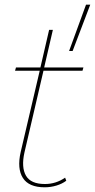

<svg xmlns="http://www.w3.org/2000/svg" viewBox="-20 -787 404 817"><path d="M364 -767 289 -570H274L346 -767ZM170 10Q103 10 77.5 -29.5Q52 -69 68 -140L149 -486H44L48 -500H152L189 -660H205L168 -500H335L331 -486H165L84 -138Q70 -75 90.5 -39.5Q111 -4 171 -4Q218 -4 257 -31L262 -18Q245 -5 220.5 2.5Q196 10 170 10Z"/></svg>

Font: Prodigy Sans Thin
Style: Italic
Weight: 100
Italic angle: -13°
Designer: Wei Huang
Foundry: Wei Huang
Version: Version 1.003; ttfautohint (v1.8.3)